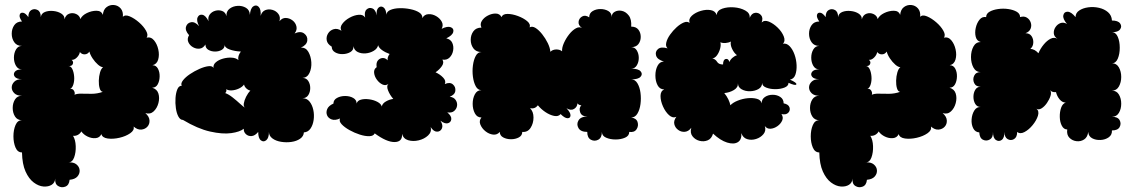

<svg xmlns="http://www.w3.org/2000/svg" viewBox="-20 -565 4628 786"><path d="M70 59Q52 59 43.5 39Q35 19 35 -7Q35 -33 43.5 -53Q52 -73 70 -73Q51 -73 41.5 -88Q32 -103 32 -123Q32 -143 41.5 -158Q51 -173 70 -173Q49 -173 38.5 -183.5Q28 -194 28 -207Q28 -220 38.5 -230.5Q49 -241 70 -241Q48 -241 40.5 -251Q33 -261 40.5 -271Q48 -281 70 -281Q54 -281 45.5 -295.5Q37 -310 37 -329Q37 -348 45.5 -362.5Q54 -377 70 -377Q49 -377 38.5 -392Q28 -407 28 -427Q28 -447 38.5 -462Q49 -477 70 -477Q58 -494 60.5 -504Q63 -514 73.5 -513Q84 -512 96 -495Q96 -517 108.5 -524Q121 -531 134 -524Q147 -517 147 -495Q149 -510 164 -516Q179 -522 198.5 -520Q218 -518 231.5 -509Q245 -500 244 -486Q249 -504 263.5 -509Q278 -514 292 -507.5Q306 -501 309 -487Q316 -502 335.5 -511.5Q355 -521 375 -521Q395 -521 401 -504Q403 -526 416.5 -536Q430 -546 446.5 -544.5Q463 -543 474 -530.5Q485 -518 483 -496Q492 -506 511 -498Q530 -490 549 -473.5Q568 -457 578 -439Q588 -421 580 -411Q598 -415 610.5 -400Q623 -385 628 -362.5Q633 -340 627.5 -321Q622 -302 604 -298Q619 -298 626.5 -284Q634 -270 633.5 -251.5Q633 -233 625.5 -219.5Q618 -206 603 -206Q623 -200 628.5 -182Q634 -164 628.5 -143Q623 -122 609 -109Q595 -96 575 -102Q591 -88 592 -72.5Q593 -57 583.5 -46.5Q574 -36 558.5 -34.5Q543 -33 527 -47Q531 -32 513 -19.5Q495 -7 469 -1Q443 5 421 2Q399 -1 395 -16Q388 -1 371.5 0.5Q355 2 338.5 -6Q322 -14 313 -27Q308 -18 299 -13Q290 -8 279 -9Q289 7 290 33Q291 59 283.5 79.5Q276 100 259 100Q281 98 293 108Q305 118 306 132Q307 146 297 157.5Q287 169 265 171Q263 193 247.5 199Q232 205 218 196.5Q204 188 206 166Q205 183 191.5 191.5Q178 200 158 198.5Q138 197 118 182Q98 167 84.5 137Q71 107 70 59ZM401 -189Q392 -190 388 -203.5Q384 -217 384.5 -235Q385 -253 389.5 -268.5Q394 -284 402 -290Q393 -290 381 -300.5Q369 -311 359 -326Q349 -341 346 -354Q339 -343 327 -342.5Q315 -342 307 -352Q305 -340 294.5 -329.5Q284 -319 273 -320Q282 -313 278 -303Q274 -293 259 -295Q270 -295 276 -282.5Q282 -270 283.5 -252.5Q285 -235 280.5 -220Q276 -205 267 -201Q277 -203 282.5 -194Q288 -185 285 -177Q295 -182 313.5 -181.5Q332 -181 355 -181Q378 -181 401 -189Z M729 -74Q718 -74 710.5 -87.5Q703 -101 700 -122Q697 -143 698.5 -164Q700 -185 706 -199.5Q712 -214 724 -214Q719 -223 729 -236Q739 -249 757.5 -261.5Q776 -274 796.5 -283Q817 -292 833 -294Q849 -296 854 -287Q852 -300 863.5 -310Q875 -320 893 -325Q911 -330 928.5 -329Q946 -328 956 -319Q952 -335 966 -354Q941 -355 920 -362.5Q899 -370 900 -383Q900 -368 888 -361Q876 -354 860.5 -354Q845 -354 833 -361Q821 -368 821 -383Q812 -368 798 -366Q784 -364 770.5 -371.5Q757 -379 751 -392.5Q745 -406 754 -421Q737 -440 741.5 -455.5Q746 -471 762 -474Q778 -477 795 -458Q783 -481 789 -494Q795 -507 808.5 -504.5Q822 -502 834 -478Q830 -494 838.5 -505.5Q847 -517 861.5 -521Q876 -525 889.5 -520Q903 -515 907 -499Q906 -519 920 -529.5Q934 -540 953 -541Q972 -542 987 -533Q1002 -524 1003 -504Q1005 -531 1017 -539Q1029 -547 1039 -537Q1049 -527 1047 -500Q1052 -518 1066 -523.5Q1080 -529 1095.5 -524.5Q1111 -520 1120 -507.5Q1129 -495 1124 -478Q1135 -492 1150 -491.5Q1165 -491 1177.5 -481.5Q1190 -472 1193.5 -457Q1197 -442 1186 -428Q1210 -439 1225 -428Q1240 -417 1238 -399Q1236 -381 1212 -370Q1232 -371 1242.5 -352.5Q1253 -334 1254.5 -310Q1256 -286 1247 -266.5Q1238 -247 1218 -246Q1234 -246 1242 -233.5Q1250 -221 1250 -204.5Q1250 -188 1242 -175.5Q1234 -163 1218 -163Q1236 -163 1247 -149.5Q1258 -136 1262.5 -115.5Q1267 -95 1264 -74Q1261 -53 1251 -38.5Q1241 -24 1224 -23Q1223 -7 1208.5 3Q1194 13 1173 16Q1152 19 1130.5 15.5Q1109 12 1095 1.5Q1081 -9 1081 -25Q1081 0 1070 9Q1059 18 1048 9.5Q1037 1 1037 -25Q1024 -9 1010 -8Q996 -7 986.5 -16Q977 -25 978 -38Q962 -25 926.5 -20Q891 -15 840 -26.5Q789 -38 729 -74ZM985 -123Q976 -128 978 -141Q980 -154 987.5 -169Q995 -184 1005 -194Q996 -196 988.5 -203Q981 -210 979 -219Q972 -209 958 -202.5Q944 -196 929.5 -195Q915 -194 906 -200Q909 -191 902 -184Q916 -179 932.5 -166Q949 -153 963 -140Q977 -127 985 -123Z M1514 -19Q1509 -8 1492 -7.5Q1475 -7 1453 -14Q1431 -21 1410.5 -32.5Q1390 -44 1378.5 -56.5Q1367 -69 1372 -80Q1352 -71 1338 -76Q1324 -81 1319 -93Q1314 -105 1319.5 -118.5Q1325 -132 1345 -141Q1345 -156 1359.5 -164Q1374 -172 1393 -172Q1412 -172 1426 -164Q1440 -156 1440 -141Q1443 -153 1457.5 -157Q1472 -161 1491 -158.5Q1510 -156 1525 -148Q1540 -140 1543 -129Q1545 -141 1559.5 -149.5Q1574 -158 1590 -160Q1576 -176 1568.5 -195Q1561 -214 1571 -222Q1559 -213 1546 -219Q1533 -225 1523 -238.5Q1513 -252 1511.5 -267Q1510 -282 1522 -290Q1519 -308 1527 -317.5Q1535 -327 1546.5 -327.5Q1558 -328 1567 -318Q1565 -331 1575 -344Q1558 -350 1544.5 -359.5Q1531 -369 1528 -380Q1525 -366 1510 -357Q1495 -348 1477 -346.5Q1459 -345 1444.5 -352Q1430 -359 1427 -376Q1428 -360 1414.5 -352Q1401 -344 1383 -343.5Q1365 -343 1351.5 -351Q1338 -359 1338 -374Q1320 -385 1317.5 -400Q1315 -415 1323 -428Q1331 -441 1346 -445.5Q1361 -450 1378 -439Q1370 -452 1381 -467Q1392 -482 1411 -492.5Q1430 -503 1448.5 -504.5Q1467 -506 1475 -493Q1470 -516 1480.5 -526Q1491 -536 1504.5 -530.5Q1518 -525 1522 -502Q1520 -525 1529.5 -533.5Q1539 -542 1549.5 -535Q1560 -528 1562 -505Q1563 -518 1578.5 -524.5Q1594 -531 1616 -531.5Q1638 -532 1660 -527.5Q1682 -523 1696 -514Q1710 -505 1709 -491Q1717 -506 1733.5 -507Q1750 -508 1765.5 -499Q1781 -490 1788.5 -476Q1796 -462 1788 -447Q1812 -459 1825.5 -453.5Q1839 -448 1835.5 -434Q1832 -420 1807 -408Q1825 -404 1831.5 -389.5Q1838 -375 1835 -358Q1832 -341 1820.5 -329.5Q1809 -318 1791 -321Q1799 -309 1789 -294.5Q1779 -280 1763 -269Q1781 -261 1794 -247.5Q1807 -234 1801 -221Q1822 -230 1834 -219.5Q1846 -209 1844 -193Q1842 -177 1821 -169Q1838 -167 1845.5 -155.5Q1853 -144 1851 -131.5Q1849 -119 1839 -110.5Q1829 -102 1811 -105Q1829 -90 1827.5 -77Q1826 -64 1813.5 -60.5Q1801 -57 1783 -71Q1795 -52 1789 -39Q1783 -26 1769 -26Q1755 -26 1743 -45Q1748 -25 1732.5 -10.5Q1717 4 1694 9.5Q1671 15 1651 9Q1631 3 1626 -17Q1628 16 1595.5 16.5Q1563 17 1514 -19Z M2564 -456Q2584 -456 2593.5 -443.5Q2603 -431 2603 -414Q2603 -397 2593.5 -384.5Q2584 -372 2564 -372Q2579 -372 2587 -358.5Q2595 -345 2595 -328Q2595 -311 2587 -297.5Q2579 -284 2564 -284Q2593 -284 2602.5 -273Q2612 -262 2602.5 -251Q2593 -240 2564 -240Q2580 -240 2589.5 -224Q2599 -208 2602 -185Q2605 -162 2602 -139Q2599 -116 2589.5 -100Q2580 -84 2564 -84Q2585 -81 2590 -65.5Q2595 -50 2586 -36Q2577 -22 2556 -25Q2556 -9 2539 -1.5Q2522 6 2500 6Q2478 6 2461 -1.5Q2444 -9 2444 -25Q2444 -1 2429 7Q2414 15 2399 7Q2384 -1 2384 -25Q2357 -25 2348 -41Q2339 -57 2348.5 -72.5Q2358 -88 2385 -88Q2361 -88 2355 -105.5Q2349 -123 2360 -134Q2350 -134 2344 -142Q2343 -127 2330 -119Q2317 -111 2299 -122Q2316 -104 2315.5 -92.5Q2315 -81 2303.5 -81Q2292 -81 2275 -98Q2266 -87 2248.5 -90.5Q2231 -94 2213 -106Q2195 -118 2182 -134Q2170 -118 2150 -122Q2164 -108 2164 -84Q2164 -60 2152 -41.5Q2140 -23 2118 -25Q2118 -10 2104 -2.5Q2090 5 2072 5Q2054 5 2040 -2.5Q2026 -10 2026 -25Q2015 -12 1998.5 -14Q1982 -16 1967.5 -27.5Q1953 -39 1946.5 -55Q1940 -71 1951 -84Q1933 -84 1924 -101Q1915 -118 1915 -140Q1915 -162 1924 -179Q1933 -196 1951 -196Q1936 -196 1927.5 -212Q1919 -228 1916 -251Q1913 -274 1916 -297Q1919 -320 1927.5 -336Q1936 -352 1951 -352Q1929 -352 1918 -367Q1907 -382 1907 -402Q1907 -422 1918 -437Q1929 -452 1951 -452Q1944 -466 1952.5 -479.5Q1961 -493 1977.5 -501.5Q1994 -510 2010 -509.5Q2026 -509 2033 -495Q2038 -508 2057.5 -508Q2077 -508 2100 -499.5Q2123 -491 2138 -478.5Q2153 -466 2148 -453Q2159 -459 2172.5 -450.5Q2186 -442 2199.5 -425Q2213 -408 2222.5 -388.5Q2232 -369 2233 -353Q2242 -362 2256.5 -362.5Q2271 -363 2281 -355Q2280 -370 2288.5 -389Q2297 -408 2310 -424.5Q2323 -441 2337.5 -449Q2352 -457 2363 -450Q2347 -461 2348.5 -475.5Q2350 -490 2363 -497.5Q2376 -505 2392 -494Q2392 -511 2406 -519.5Q2420 -528 2438 -528Q2456 -528 2470 -520Q2484 -512 2484 -495Q2484 -510 2497 -517Q2510 -524 2526 -520.5Q2542 -517 2554 -501.5Q2566 -486 2564 -456Z M2899 -18Q2893 3 2877 9.5Q2861 16 2843.5 11.5Q2826 7 2815 -7Q2804 -21 2810 -42Q2799 -27 2784 -25.5Q2769 -24 2756.5 -33Q2744 -42 2740.5 -56.5Q2737 -71 2749 -87Q2734 -80 2719 -93.5Q2704 -107 2694 -129.5Q2684 -152 2684 -172Q2684 -192 2699 -199Q2681 -199 2672 -216Q2663 -233 2663 -256Q2663 -279 2672 -296Q2681 -313 2698 -313Q2671 -321 2666 -337Q2661 -353 2673.5 -364Q2686 -375 2713 -367Q2704 -375 2707.5 -390.5Q2711 -406 2723 -423Q2735 -440 2750 -453.5Q2765 -467 2779.5 -473Q2794 -479 2803 -471Q2798 -488 2812.5 -501Q2827 -514 2849 -520.5Q2871 -527 2890 -523.5Q2909 -520 2914 -503Q2915 -522 2936.5 -529.5Q2958 -537 2984.5 -535Q3011 -533 3031 -522Q3051 -511 3049 -492Q3057 -511 3071.5 -512.5Q3086 -514 3095.5 -503Q3105 -492 3098 -473Q3109 -484 3127.5 -476.5Q3146 -469 3163.5 -452Q3181 -435 3188.5 -416Q3196 -397 3185 -386Q3200 -389 3212.5 -376Q3225 -363 3232.5 -342Q3240 -321 3241 -298.5Q3242 -276 3236 -259Q3230 -242 3214 -239Q3243 -226 3240 -219.5Q3237 -213 3208 -226Q3208 -213 3191.5 -206.5Q3175 -200 3154 -200Q3133 -200 3116.5 -206.5Q3100 -213 3100 -226Q3100 -209 3085 -200.5Q3070 -192 3050.5 -191.5Q3031 -191 3016 -199.5Q3001 -208 3001 -224Q3002 -207 2984.5 -196.5Q2967 -186 2945 -184Q2955 -172 2961.5 -158.5Q2968 -145 2970 -134Q2980 -145 3000 -153Q3020 -161 3041 -163Q3062 -165 3078.5 -160.5Q3095 -156 3098 -142Q3098 -159 3111.5 -168Q3125 -177 3143 -177Q3161 -177 3174.5 -168Q3188 -159 3188 -142Q3208 -138 3212 -125.5Q3216 -113 3207 -103.5Q3198 -94 3179 -98Q3188 -85 3182 -71.5Q3176 -58 3162.5 -48.5Q3149 -39 3134.5 -38Q3120 -37 3111 -49Q3117 -30 3105.5 -16Q3094 -2 3075 4Q3056 10 3038.5 4.5Q3021 -1 3015 -20Q3017 7 3000.5 17Q2984 27 2956.5 18.5Q2929 10 2899 -18ZM2940 -301Q2940 -321 2951 -323.5Q2962 -326 2966 -311Q2969 -320 2978 -328Q2987 -336 2997 -339Q2985 -348 2977 -365Q2969 -382 2972 -395Q2963 -390 2950.5 -389Q2938 -388 2929 -392Q2932 -381 2928 -366Q2924 -351 2915.5 -339Q2907 -327 2896 -326Q2909 -323 2915.5 -312Q2922 -301 2940 -301Z M3334 59Q3316 59 3307.5 39Q3299 19 3299 -7Q3299 -33 3307.5 -53Q3316 -73 3334 -73Q3315 -73 3305.5 -88Q3296 -103 3296 -123Q3296 -143 3305.5 -158Q3315 -173 3334 -173Q3313 -173 3302.5 -183.5Q3292 -194 3292 -207Q3292 -220 3302.5 -230.5Q3313 -241 3334 -241Q3312 -241 3304.5 -251Q3297 -261 3304.5 -271Q3312 -281 3334 -281Q3318 -281 3309.5 -295.5Q3301 -310 3301 -329Q3301 -348 3309.5 -362.5Q3318 -377 3334 -377Q3313 -377 3302.5 -392Q3292 -407 3292 -427Q3292 -447 3302.5 -462Q3313 -477 3334 -477Q3322 -494 3324.5 -504Q3327 -514 3337.5 -513Q3348 -512 3360 -495Q3360 -517 3372.5 -524Q3385 -531 3398 -524Q3411 -517 3411 -495Q3413 -510 3428 -516Q3443 -522 3462.5 -520Q3482 -518 3495.5 -509Q3509 -500 3508 -486Q3513 -504 3527.5 -509Q3542 -514 3556 -507.5Q3570 -501 3573 -487Q3580 -502 3599.5 -511.5Q3619 -521 3639 -521Q3659 -521 3665 -504Q3667 -526 3680.5 -536Q3694 -546 3710.5 -544.5Q3727 -543 3738 -530.5Q3749 -518 3747 -496Q3756 -506 3775 -498Q3794 -490 3813 -473.5Q3832 -457 3842 -439Q3852 -421 3844 -411Q3862 -415 3874.5 -400Q3887 -385 3892 -362.5Q3897 -340 3891.5 -321Q3886 -302 3868 -298Q3883 -298 3890.5 -284Q3898 -270 3897.5 -251.5Q3897 -233 3889.5 -219.5Q3882 -206 3867 -206Q3887 -200 3892.5 -182Q3898 -164 3892.5 -143Q3887 -122 3873 -109Q3859 -96 3839 -102Q3855 -88 3856 -72.5Q3857 -57 3847.5 -46.5Q3838 -36 3822.5 -34.5Q3807 -33 3791 -47Q3795 -32 3777 -19.5Q3759 -7 3733 -1Q3707 5 3685 2Q3663 -1 3659 -16Q3652 -1 3635.5 0.5Q3619 2 3602.5 -6Q3586 -14 3577 -27Q3572 -18 3563 -13Q3554 -8 3543 -9Q3553 7 3554 33Q3555 59 3547.5 79.5Q3540 100 3523 100Q3545 98 3557 108Q3569 118 3570 132Q3571 146 3561 157.5Q3551 169 3529 171Q3527 193 3511.5 199Q3496 205 3482 196.5Q3468 188 3470 166Q3469 183 3455.5 191.5Q3442 200 3422 198.5Q3402 197 3382 182Q3362 167 3348.5 137Q3335 107 3334 59ZM3665 -189Q3656 -190 3652 -203.5Q3648 -217 3648.5 -235Q3649 -253 3653.5 -268.5Q3658 -284 3666 -290Q3657 -290 3645 -300.5Q3633 -311 3623 -326Q3613 -341 3610 -354Q3603 -343 3591 -342.5Q3579 -342 3571 -352Q3569 -340 3558.5 -329.5Q3548 -319 3537 -320Q3546 -313 3542 -303Q3538 -293 3523 -295Q3534 -295 3540 -282.5Q3546 -270 3547.5 -252.5Q3549 -235 3544.5 -220Q3540 -205 3531 -201Q3541 -203 3546.5 -194Q3552 -185 3549 -177Q3559 -182 3577.5 -181.5Q3596 -181 3619 -181Q3642 -181 3665 -189Z M4532 -481Q4557 -481 4565.5 -469Q4574 -457 4565.5 -445Q4557 -433 4532 -433Q4548 -433 4556 -414Q4564 -395 4564 -369.5Q4564 -344 4556 -325Q4548 -306 4532 -306Q4551 -306 4560.5 -289Q4570 -272 4570 -250Q4570 -228 4560.5 -211Q4551 -194 4532 -194Q4551 -194 4560.5 -178Q4570 -162 4570 -140.5Q4570 -119 4560.5 -103Q4551 -87 4532 -87Q4556 -87 4563.5 -73Q4571 -59 4563.5 -45Q4556 -31 4532 -31Q4533 -13 4519 -3Q4505 7 4485.5 8Q4466 9 4451 1Q4436 -7 4435 -25Q4432 -3 4418 6Q4404 15 4387 13Q4370 11 4358 -1Q4346 -13 4349 -35Q4335 -35 4327 -50Q4319 -65 4318.5 -86Q4318 -107 4324 -124Q4330 -141 4343 -145Q4329 -145 4318 -158Q4307 -171 4303 -188Q4287 -186 4279 -196Q4285 -187 4280.5 -172.5Q4276 -158 4266 -143.5Q4256 -129 4244 -121.5Q4232 -114 4223 -120Q4235 -110 4229 -91Q4223 -72 4207.5 -53Q4192 -34 4174 -24.5Q4156 -15 4144 -25Q4144 -3 4131 4.5Q4118 12 4105 4.5Q4092 -3 4092 -25Q4092 0 4080.5 8Q4069 16 4057 8Q4045 0 4045 -25Q4046 -2 4032 6Q4018 14 4004 7Q3990 0 3989 -23Q3972 -24 3964 -40Q3956 -56 3957.5 -76.5Q3959 -97 3968.5 -112.5Q3978 -128 3995 -127Q3980 -127 3972.5 -139.5Q3965 -152 3965 -168.5Q3965 -185 3972.5 -197.5Q3980 -210 3995 -210Q3975 -210 3968 -225Q3961 -240 3968 -255Q3975 -270 3995 -270Q3975 -270 3965 -288.5Q3955 -307 3955 -331.5Q3955 -356 3965 -374.5Q3975 -393 3995 -393Q3979 -397 3974.5 -414Q3970 -431 3974.5 -451Q3979 -471 3990 -484.5Q4001 -498 4017 -495Q4017 -509 4031 -517Q4045 -525 4066 -528Q4087 -531 4107.5 -528Q4128 -525 4142 -517Q4156 -509 4156 -495Q4172 -500 4183.5 -493Q4195 -486 4199.5 -473Q4204 -460 4199 -447.5Q4194 -435 4178 -429Q4195 -429 4203 -417Q4211 -405 4210 -389.5Q4209 -374 4198 -365Q4216 -364 4231 -347Q4239 -366 4252.5 -382.5Q4266 -399 4281 -406.5Q4296 -414 4309 -406Q4295 -415 4294 -428.5Q4293 -442 4301 -454Q4309 -466 4321.5 -470.5Q4334 -475 4348 -467Q4330 -488 4333 -502.5Q4336 -517 4350.5 -517Q4365 -517 4383 -495Q4383 -512 4398 -522Q4413 -532 4435 -535Q4457 -538 4479 -533Q4501 -528 4516 -515Q4531 -502 4532 -481Z"/></svg>

Font: Rubik Bubbles
Style: Regular
Weight: 400
Designer: Hubert and Fischer, NaN
Foundry: Hubert and Fischer, NaN
Version: Version 2.200